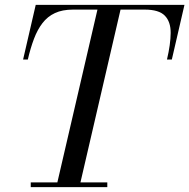

<svg xmlns="http://www.w3.org/2000/svg" viewBox="-20 -770 779 790"><path d="M211.5 0 385.5 -750H480.5L306.5 0ZM106.5 0V-19.5H421.5V0ZM75 -525 127 -750H739L687 -525H667Q682 -588.5 682.2 -634.5Q682.5 -680.5 658.2 -705.5Q634 -730.5 575.5 -730.5H280.5Q236.5 -730.5 206 -716.2Q175.5 -702 154.8 -675Q134 -648 119.8 -610.2Q105.5 -572.5 94.5 -525Z"/></svg>

Font: Bodoni Moda 11pt
Style: Italic
Weight: 400
Italic angle: -13°
Version: Version 2.004